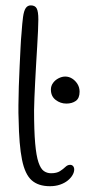

<svg xmlns="http://www.w3.org/2000/svg" viewBox="-20 -650 317 696"><path d="M161 25Q119 25 94.8 3.5Q70.5 -18 59.8 -71Q49 -124 47.5 -218Q46.5 -237.5 46.8 -268.5Q47 -299.5 48.2 -336.5Q49.5 -373.5 51.2 -410Q53 -446.5 54.5 -478Q56 -509.5 58 -529Q60.5 -566 63.5 -588.2Q66.5 -610.5 73.2 -620.5Q80 -630.5 91.5 -630.5Q107 -630.5 113 -619.5Q119 -608.5 119 -579.5Q119 -563.5 117.8 -538Q116.5 -512.5 114.8 -481.8Q113 -451 111 -418.2Q109 -385.5 107.5 -354Q106 -322.5 104.8 -296Q103.5 -269.5 103.5 -251Q103.5 -176 107.5 -130.5Q111.5 -85 119.5 -61.5Q127.5 -38 139 -30Q150.5 -22 165 -22Q185.5 -22 197.2 -29.5Q209 -37 217 -44.8Q225 -52.5 234 -52.5Q241 -52.5 245 -47.8Q249 -43 249 -35.5Q249 -26 243 -15.5Q237 -5 225.8 4.2Q214.5 13.5 198 19.2Q181.5 25 161 25ZM220.5 -274.5Q199 -274.5 181.8 -287.8Q164.5 -301 164.5 -325.5Q164.5 -338.5 172.2 -349.2Q180 -360 192.2 -366.2Q204.5 -372.5 216.5 -372.5Q230 -372.5 241.8 -365Q253.5 -357.5 261 -345.2Q268.5 -333 268.5 -317.5Q268.5 -294 254.8 -284.2Q241 -274.5 220.5 -274.5Z"/></svg>

Font: Gluten ExtraLight
Style: Regular
Weight: 250
Designer: Tyler Finck
Foundry: Etcetera Type Company
Version: Version 1.300